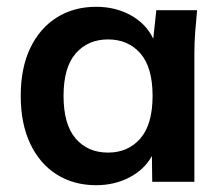

<svg xmlns="http://www.w3.org/2000/svg" viewBox="-20 -535 660 565"><path d="M263 10Q197 10 147 -21.5Q97 -53 69 -112Q41 -171 41 -253Q41 -335 69 -393.5Q97 -452 147 -483.5Q197 -515 263 -515Q320 -515 365 -490Q410 -465 431 -421L440 -505H560Q557 -474 554.5 -442Q552 -410 552 -379V0H428L427 -76Q405 -36 361 -13Q317 10 263 10ZM298 -86Q357 -86 393 -127.5Q429 -169 429 -253Q429 -337 393 -378Q357 -419 298 -419Q239 -419 203 -378Q167 -337 167 -253Q167 -169 202.5 -127.5Q238 -86 298 -86Z"/></svg>

Font: MulishBold
Style: Bold
Weight: 700
Designer: Vernon Adams
Foundry: Vernon Adams
Version: Version 3.602; ttfautohint (v1.8.3)